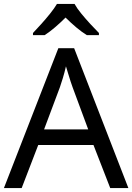

<svg xmlns="http://www.w3.org/2000/svg" viewBox="-20 -964 679 984"><path d="M545 0 459 -221H176L91 0H0L279 -717H360L638 0ZM352 -517Q349 -525 342 -546Q335 -567 328.5 -589.5Q322 -612 318 -624Q311 -593 302 -563.5Q293 -534 287 -517L206 -301H432ZM362 -944Q374 -922 396.5 -894.5Q419 -867 443.5 -840.5Q468 -814 487 -795V-784H425Q399 -800 371 -823.5Q343 -847 316 -874Q289 -847 262 -824Q235 -801 209 -784H149V-795Q168 -815 191.5 -841Q215 -867 237 -894.5Q259 -922 272 -944Z"/></svg>

Font: Noto Sans Shavian
Style: Regular
Weight: 400
Designer: Monotype Design Team
Foundry: Monotype Imaging Inc.
Version: Version 2.001; ttfautohint (v1.8.4.7-5d5b)